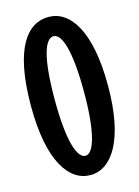

<svg xmlns="http://www.w3.org/2000/svg" viewBox="-113 -783 629 867"><g transform="rotate(-15 201.0 -349.5)"><path d="M381 -350C381 -610 300 -719 201 -719C102 -719 21 -622 21 -350C21 -90 102 20 201 20C300 20 381 -95 381 -350ZM269 -350C269 -157 239 -70 201 -70C163 -70 132 -154 132 -350C132 -556 163 -629 201 -629C239 -629 269 -546 269 -350Z"/></g></svg>

Font: Mouse Memoirs
Style: Regular
Weight: 400
Designer: Astigmatic (AOETI)
Foundry: Astigmatic (AOETI)
Version: Version 1.000